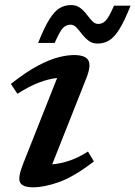

<svg xmlns="http://www.w3.org/2000/svg" viewBox="-20 -748 549 778"><path d="M73 -82.5 211.5 -432Q178 -428.5 138.8 -413.8Q99.5 -399 50.5 -368L24 -408Q87 -457.5 134.8 -482.5Q182.5 -507.5 218 -516.2Q253.5 -525 279.5 -525Q326 -525 338 -503.5Q350 -482 330 -431.5L191.5 -82Q225.5 -85 261.5 -97Q297.5 -109 336.5 -134L360.5 -94Q279.5 -31.5 219.2 -10.2Q159 11 114.5 11Q72.5 11 61.8 -7.8Q51 -26.5 73 -82.5ZM509 -725Q484.5 -663 463.8 -629.8Q443 -596.5 422 -584Q401 -571.5 375.5 -571.5Q354 -571.5 339 -583Q324 -594.5 312.2 -609.8Q300.5 -625 289.8 -636.5Q279 -648 265.5 -648Q248.5 -648 235.5 -635Q222.5 -622 201.5 -574H134.5Q159 -636 179.8 -669.2Q200.5 -702.5 221.5 -715Q242.5 -727.5 268 -727.5Q290 -727.5 305 -716Q320 -704.5 331.5 -689.2Q343 -674 353.8 -662.5Q364.5 -651 378 -651Q395 -651 408 -664Q421 -677 442 -725Z"/></svg>

Font: Newsreader 6pt Medium
Style: Italic
Weight: 500
Italic angle: -17°
Designer: Hugues Gentile
Foundry: Production Type
Version: Version 1.003; ttfautohint (v1.8.3)